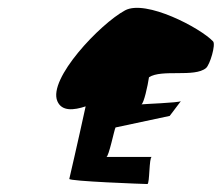

<svg xmlns="http://www.w3.org/2000/svg" viewBox="-20 -704 557 482"><path d="M124 -450C135 -424 165 -427 195 -437C175 -345 154 -255 154 -255C151 -249 343 -242 350 -242C356 -242 354 -310 361 -310H247C253 -310 267 -379 270 -384L406 -413L434 -450C427 -446 342 -443 335 -442C341 -444 351 -489 354 -510C386 -531 468 -509 497 -533C507 -541 522 -592 515 -600C483 -634 346 -706 294 -678C231 -644 100 -506 124 -450ZM434 -451V-449Z"/></svg>

Font: Ampere
Style: SCIta
Weight: 400
Version: Version 1